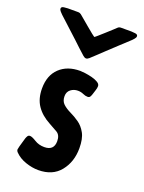

<svg xmlns="http://www.w3.org/2000/svg" viewBox="-144 -754 622 831"><g transform="rotate(20 167.0 -338.0)"><path d="M139.2 12.7Q111.3 12.7 81.1 2.4Q50.8 -7.8 30.8 -28.3Q24.9 -34.2 24.9 -41Q24.9 -43.9 28.1 -55.9Q31.2 -67.9 35.2 -80.6Q39.1 -93.3 40 -97.2Q42 -103 45.4 -108.6Q48.8 -114.3 56.2 -114.3Q65.4 -114.3 85 -102.1Q104.5 -89.8 129.9 -89.8Q174.3 -89.8 174.3 -132.8Q174.3 -160.6 156.5 -171.4Q138.7 -182.1 118.2 -192.9Q77.1 -214.8 55.7 -246.6Q34.2 -278.3 34.2 -325.7Q34.2 -385.7 69.6 -419.4Q105 -453.1 164.1 -453.1Q171.4 -453.1 186.8 -451.2Q202.1 -449.2 218.8 -445.1Q235.4 -440.9 247.1 -433.8Q258.8 -426.8 258.8 -417Q258.8 -407.7 254.9 -396.7Q251 -385.7 248.5 -376.5Q246.6 -370.1 243.2 -364.3Q239.7 -358.4 231.4 -358.4Q221.2 -358.4 209.5 -363.8Q197.8 -369.1 184.1 -369.1Q165.5 -369.1 151.4 -358.2Q137.2 -347.2 137.2 -327.1Q137.2 -304.2 151.1 -291.5Q165 -278.8 185.5 -269Q206.1 -259.3 226.6 -245.1Q247.1 -231 261 -205.8Q274.9 -180.7 274.9 -136.7Q274.9 -74.2 240 -30.8Q205.1 12.7 139.2 12.7ZM69.8 -689Q76.2 -689 82.5 -684.1Q85.9 -681.2 99.4 -669.9Q112.8 -658.7 128.9 -645Q145 -631.3 157.2 -621.6Q169.4 -611.8 170.4 -611.8Q171.9 -611.8 183.3 -621.8Q194.8 -631.8 209.7 -645.3Q224.6 -658.7 236.8 -669.9Q249 -681.2 252 -684.1Q257.3 -689 265.6 -689H314Q319.3 -689 331.3 -687.5Q343.3 -686 343.3 -677.7Q343.3 -671.4 337.4 -664.8Q331.5 -658.2 327.6 -654.3Q305.2 -633.3 282.7 -612.8Q260.3 -592.3 238.3 -571.3Q224.1 -558.1 210.2 -544.7Q196.3 -531.2 182.1 -518.6Q174.8 -512.2 168.5 -512.2Q162.1 -512.2 154.8 -518.6Q140.1 -531.2 126 -544.7Q111.8 -558.1 97.7 -571.3Q75.2 -592.3 52.5 -612.8Q29.8 -633.3 7.3 -654.3Q3.4 -658.2 -2.7 -664.8Q-8.8 -671.4 -8.8 -677.7Q-8.8 -686 3.4 -687.5Q15.6 -689 21 -689Z"/></g></svg>

Font: Belanosima
Style: Regular
Weight: 400
Designer: The DocRepair Project, Santiago Orozco
Foundry: Google
Version: Version 2.000